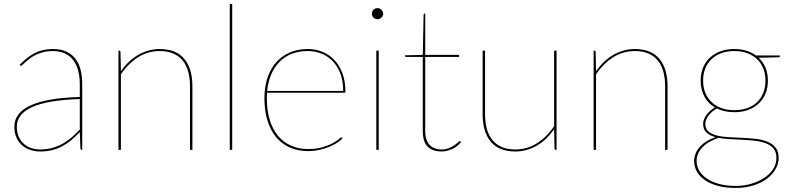

<svg xmlns="http://www.w3.org/2000/svg" viewBox="-20 -740 3904 948"><path d="M374 -251Q216.5 -246 139.8 -211.8Q63 -177.5 63 -115Q63 -85.5 72.8 -64.2Q82.5 -43 98.5 -29.2Q114.5 -15.5 135 -8.8Q155.5 -2 177 -2Q211.5 -2 239.5 -10Q267.5 -18 291.2 -31.5Q315 -45 335.2 -62.8Q355.5 -80.5 374 -100ZM77 -420Q113 -458 151.5 -478Q190 -498 241 -498Q278.5 -498 305.8 -486Q333 -474 351 -451.5Q369 -429 377.5 -396.8Q386 -364.5 386 -324V0H384Q377 0 377 -8L374 -88Q353 -66 332 -48.2Q311 -30.5 287.5 -18Q264 -5.5 237 1.2Q210 8 177 8Q155 8 132.5 1.2Q110 -5.5 92 -20.2Q74 -35 62.5 -58.2Q51 -81.5 51 -115Q51 -148 70.5 -174.2Q90 -200.5 129.8 -219Q169.5 -237.5 230.2 -248.2Q291 -259 374 -261V-324Q374 -362.5 365.5 -393Q357 -423.5 340.5 -444.5Q324 -465.5 299 -476.8Q274 -488 241 -488Q215 -488 194 -482.5Q173 -477 156.5 -469Q140 -461 127.8 -451.5Q115.5 -442 106.5 -434Q97.5 -426 92 -420.5Q86.5 -415 84 -415Q82 -415 79 -418Z M577 -388Q594 -413 615.2 -433.5Q636.5 -454 661 -468.2Q685.5 -482.5 712.5 -490.2Q739.5 -498 768 -498Q849.5 -498 889.8 -449.5Q930 -401 930 -314V0H918V-314Q918 -355 909 -387.2Q900 -419.5 881.2 -442Q862.5 -464.5 834.2 -476.2Q806 -488 768 -488Q710.5 -488 662 -457.5Q613.5 -427 577 -373V0H565V-490H568Q575 -490 575 -482Z M1126.5 -720V0H1114.5V-720Z M1674.5 -291Q1674.5 -338.5 1661 -375.2Q1647.5 -412 1623.8 -437Q1600 -462 1568 -475Q1536 -488 1499.5 -488Q1455.5 -488 1420.2 -474Q1385 -460 1359.5 -434Q1334 -408 1318.8 -371.8Q1303.5 -335.5 1299 -291ZM1671.5 -58Q1663 -47.5 1646.2 -36.2Q1629.5 -25 1606.8 -15.5Q1584 -6 1557 0Q1530 6 1501.5 6Q1451 6 1411 -11.8Q1371 -29.5 1343.2 -63Q1315.5 -96.5 1300.5 -145Q1285.5 -193.5 1285.5 -255Q1285.5 -309 1300 -353.8Q1314.5 -398.5 1342 -430.5Q1369.5 -462.5 1409.2 -480.2Q1449 -498 1499.5 -498Q1538 -498 1572 -484.2Q1606 -470.5 1631.2 -443.5Q1656.5 -416.5 1671 -377.2Q1685.5 -338 1685.5 -287Q1685.5 -284.5 1683.8 -283.2Q1682 -282 1679.5 -282H1298.5Q1298 -275 1297.8 -268.5Q1297.5 -262 1297.5 -255Q1297.5 -194 1312 -147.2Q1326.5 -100.5 1353.2 -68.8Q1380 -37 1417.8 -20.5Q1455.5 -4 1501.5 -4Q1542.5 -4 1572.5 -13Q1602.5 -22 1622.5 -33Q1642.5 -44 1653 -53Q1663.5 -62 1665.5 -62Q1667.5 -62 1669.5 -60Z M1850 -490V0H1838V-490ZM1872 -672Q1872 -661.5 1863.2 -653.2Q1854.5 -645 1844 -645Q1832.5 -645 1824.2 -653.2Q1816 -661.5 1816 -672Q1816 -683.5 1824.2 -691.8Q1832.5 -700 1844 -700Q1854.5 -700 1863.2 -691.8Q1872 -683.5 1872 -672Z M2159.5 8Q2116.5 8 2092 -15.5Q2067.5 -39 2067.5 -93V-459H1986.5Q1979.5 -459 1979.5 -464V-467L2067.5 -469L2071.5 -666Q2071.5 -668.5 2072.8 -670.8Q2074 -673 2076.5 -673H2079.5V-469H2246.5V-459H2079.5V-93Q2079.5 -68 2085.8 -50.8Q2092 -33.5 2103 -22.8Q2114 -12 2128.5 -7Q2143 -2 2159.5 -2Q2180.5 -2 2196.2 -8.5Q2212 -15 2223 -22.5Q2234 -30 2240.8 -36.5Q2247.5 -43 2250.5 -43Q2252.5 -43 2254.5 -41L2256.5 -39Q2249 -29 2238.2 -20.2Q2227.5 -11.5 2214.8 -5.2Q2202 1 2187.8 4.5Q2173.5 8 2159.5 8Z M2728 -490V0H2725Q2718 0 2718 -8L2716 -102Q2698.5 -77 2677.5 -56.5Q2656.5 -36 2632 -21.8Q2607.5 -7.5 2580.5 0.2Q2553.5 8 2525 8Q2443 8 2403 -40.5Q2363 -89 2363 -176V-490H2375V-176Q2375 -135 2384 -102.8Q2393 -70.5 2411.8 -48Q2430.5 -25.5 2458.5 -13.8Q2486.5 -2 2525 -2Q2582.5 -2 2631 -32.5Q2679.5 -63 2716 -117V-490Z M2923 -388Q2940 -413 2961.2 -433.5Q2982.5 -454 3007 -468.2Q3031.5 -482.5 3058.5 -490.2Q3085.5 -498 3114 -498Q3195.5 -498 3235.8 -449.5Q3276 -401 3276 -314V0H3264V-314Q3264 -355 3255 -387.2Q3246 -419.5 3227.2 -442Q3208.5 -464.5 3180.2 -476.2Q3152 -488 3114 -488Q3056.5 -488 3008 -457.5Q2959.5 -427 2923 -373V0H2911V-490H2914Q2921 -490 2921 -482Z M3759.5 -342Q3759.5 -374.5 3748.8 -401.5Q3738 -428.5 3718 -447.8Q3698 -467 3669.5 -477.5Q3641 -488 3605.5 -488Q3570 -488 3541.5 -477.5Q3513 -467 3493 -447.8Q3473 -428.5 3462.2 -401.5Q3451.5 -374.5 3451.5 -342Q3451.5 -309.5 3462.2 -282.5Q3473 -255.5 3493 -236.2Q3513 -217 3541.5 -206.5Q3570 -196 3605.5 -196Q3642 -196 3670.5 -206.5Q3699 -217 3718.8 -236.2Q3738.5 -255.5 3749 -282.5Q3759.5 -309.5 3759.5 -342ZM3813.5 39Q3813.5 11 3799.8 -5.8Q3786 -22.5 3763 -31.8Q3740 -41 3710.5 -44.5Q3681 -48 3649 -49.8Q3617 -51.5 3585.5 -53Q3554 -54.5 3527.5 -59.5Q3504 -51 3484 -40Q3464 -29 3449.8 -14.5Q3435.5 0 3427.5 17.5Q3419.5 35 3419.5 56Q3419.5 81.5 3433 103.8Q3446.5 126 3471.2 142.5Q3496 159 3531.5 168.5Q3567 178 3611.5 178Q3651 178 3687.5 167.8Q3724 157.5 3752 139.2Q3780 121 3796.8 95.5Q3813.5 70 3813.5 39ZM3831.5 -466V-464Q3831.5 -461 3829 -459Q3826.5 -457 3823.5 -457L3725.5 -455Q3748 -434 3759.8 -405.5Q3771.5 -377 3771.5 -342Q3771.5 -307 3759.8 -278.2Q3748 -249.5 3726.2 -229Q3704.5 -208.5 3674 -197.2Q3643.5 -186 3605.5 -186Q3580.5 -186 3559.2 -190.8Q3538 -195.5 3519.5 -204.5Q3494.5 -190.5 3478.5 -169.5Q3462.5 -148.5 3462.5 -129Q3462.5 -104 3478 -90.8Q3493.5 -77.5 3519 -71Q3544.5 -64.5 3577 -62.8Q3609.5 -61 3643.5 -59.5Q3677.5 -58 3710 -54.5Q3742.5 -51 3768 -40.8Q3793.5 -30.5 3809 -11.8Q3824.5 7 3824.5 39Q3824.5 68.5 3809.2 95.2Q3794 122 3766.2 142.8Q3738.5 163.5 3699.2 175.8Q3660 188 3611.5 188Q3562 188 3524 177.5Q3486 167 3460 149Q3434 131 3420.8 107Q3407.5 83 3407.5 56Q3407.5 35.5 3415 17.2Q3422.5 -1 3436.2 -16Q3450 -31 3469.5 -43Q3489 -55 3513 -63Q3485.5 -70 3468.5 -85.2Q3451.5 -100.5 3451.5 -129Q3451.5 -139 3455.8 -150Q3460 -161 3467.5 -171.8Q3475 -182.5 3485.8 -192.2Q3496.5 -202 3510 -209.5Q3476 -229.5 3457.8 -263.5Q3439.5 -297.5 3439.5 -342Q3439.5 -376.5 3451 -405.2Q3462.5 -434 3484.2 -454.5Q3506 -475 3536.5 -486.5Q3567 -498 3605.5 -498Q3638 -498 3664.8 -489.8Q3691.5 -481.5 3712.5 -466Z"/></svg>

Font: Lato 2
Style: Regular
Weight: 100
Designer: Lukasz Dziedzic with Adam Twardoch and Botio Nikoltchev
Foundry: tyPoland Lukasz Dziedzic
Version: Version 2.015; 2015-08-06; http://www.latofonts.com/